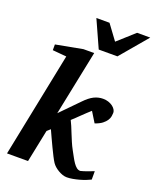

<svg xmlns="http://www.w3.org/2000/svg" viewBox="-171 -1033 917 1140"><g transform="rotate(20 288.0 -462.5)"><path d="M538.1 -25.9Q525.4 -19.5 507.8 -12.7Q490.2 -5.9 470.7 -0.5Q451.2 4.9 431.2 8.5Q411.1 12.2 394 12.2Q380.4 12.2 366.2 7.3Q352.1 2.4 338.9 -5.4Q325.7 -13.2 314.7 -22.9Q303.7 -32.7 296.9 -43Q288.6 -55.7 277.1 -78.1Q265.6 -100.6 253.4 -126.2Q241.2 -151.9 229.2 -177.7Q217.3 -203.6 208 -224.1L187 -205.1L145 0H12.2L146 -661.1L58.1 -668.9V-705.1L227.1 -736.8H294.9L210.9 -326.2L323.2 -440.9Q354 -473.1 381.3 -486.6Q408.7 -500 438 -500Q456.1 -500 471.7 -494.9Q487.3 -489.7 498.8 -481.2Q510.3 -472.7 516.6 -462.4Q522.9 -452.1 522.9 -441.9Q522.9 -433.1 520.8 -420.4Q518.6 -407.7 510.3 -394.3Q502 -380.9 485.4 -367.9Q468.8 -355 439.9 -345.2L399.9 -410.2Q388.2 -399.9 374.5 -387Q360.8 -374 347.4 -361.1Q334 -348.1 321.5 -336.2Q309.1 -324.2 299.8 -315.9Q306.6 -303.2 314.7 -283.7Q322.8 -264.2 331.8 -241.7Q340.8 -219.2 350.8 -195.8Q360.8 -172.4 372.1 -151.9Q382.8 -132.3 392.6 -114.3Q402.3 -96.2 412.1 -82Q421.9 -67.9 432.6 -59.3Q443.4 -50.8 456.1 -50.8Q457 -50.8 476.3 -56.4Q495.6 -62 538.1 -79.1ZM431.2 -765.6H313L235.8 -937H318.8L388.2 -842.8L493.2 -937H576.2Z"/></g></svg>

Font: Charis SIL Afr
Style: Bold Italic
Weight: 700
Italic angle: -11°
Foundry: SIL International
Version: Version 5.000